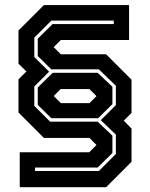

<svg xmlns="http://www.w3.org/2000/svg" viewBox="-20 -664 608 778"><path d="M60 94.5V-47H341.5L371 -76.5L342.5 -105H158L55 -208V-342.5L87 -374.5L55 -406V-540.5L158 -643.5H503V-502H226.5L197.5 -473L226.5 -444H410L513 -341V-206.5L481.5 -175L513 -143V-8.5L410 94.5ZM122 29H380.5L449.5 -40V-118.5L388.5 -177L449.5 -238V-316.5L380.5 -383H188L133 -437V-507.5L193 -566.5H441V-580.5H188L119 -511.5V-433L179 -373.5L119 -313.5V-235L183 -171H375.5L435.5 -114.5V-44L375.5 15H122ZM188 -185 133 -239V-309.5L193.5 -369H375.5L435.5 -312.5V-242L377.5 -185ZM226.5 -246H342.5L371 -274.5L342.5 -303H225.5L197.5 -275Z"/></svg>

Font: Tourney Condensed Regular
Style: Bold
Weight: 700
Width: 3
Designer: Tyler Finck
Foundry: Etcetera Type Co
Version: Version 1.010; ttfautohint (v1.8.3)